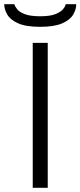

<svg xmlns="http://www.w3.org/2000/svg" viewBox="-38 -889 381 909"><path d="M117 0V-686H188V0ZM152 -762Q85 -762 48 -778.5Q11 -795 -3.5 -820Q-18 -845 -18 -869H30Q33 -858 44 -844.5Q55 -831 81 -821.5Q107 -812 152 -812Q199 -812 224 -822Q249 -832 260 -845Q271 -858 273 -869H323Q323 -845 308.5 -820Q294 -795 256.5 -778.5Q219 -762 152 -762Z"/></svg>

Font: Archivo Expanded ExtraLight
Style: Regular
Weight: 250
Width: 7
Designer: Hector Gatti
Foundry: Omnibus-Type
Version: Version 2.001